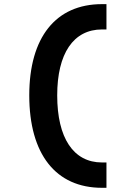

<svg xmlns="http://www.w3.org/2000/svg" viewBox="-20 -811 626 929"><path d="M473.6 97.7H495.1V-24.9H473.6C335 -24.9 256.8 -143.6 256.8 -349.6C256.8 -551.8 335 -668.5 473.6 -668.5H495.1V-791H473.6C250 -791 121.6 -630.4 121.6 -349.6C121.6 -64.9 250 97.7 473.6 97.7Z"/></svg>

Font: Cascadia Mono NF
Style: Bold
Weight: 700
Monospace: yes
Designer: Aaron Bell
Foundry: Saja Typeworks
Version: Version 2404.023